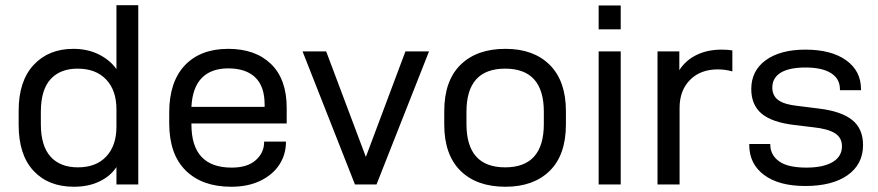

<svg xmlns="http://www.w3.org/2000/svg" viewBox="-20 -710 3378 739"><path d="M51.8 -229V-284.2Q51.8 -397.9 109.4 -460Q167 -522 262.2 -522Q316.9 -522 359.4 -501Q403.8 -479 428.2 -443.8V-689.9H512.2V0H428.2V-66.9Q404.8 -31.2 360.8 -10.7Q319.8 8.8 264.2 8.8Q166 8.8 108.9 -52.7Q51.8 -114.3 51.8 -229ZM428.2 -222.2V-289.1Q428.2 -362.3 388.7 -403.8Q349.1 -445.8 278.8 -445.8Q210.9 -445.8 173.8 -404.3Q137.2 -363.3 137.2 -278.8V-232.9Q137.2 -148.9 174.3 -107.4Q211.4 -65.9 279.8 -65.9Q350.1 -65.9 389.2 -107.9Q428.2 -149.9 428.2 -222.2Z M716.8 -234.9V-231Q716.8 -64.9 871.6 -64.9Q931.2 -64.9 962.9 -92.3Q996.1 -120.6 996.6 -162.1V-165H1080.6V-161.1Q1080.1 -113.8 1054.2 -74.7Q1028.8 -36.6 981 -13.7Q934.1 8.8 869.6 8.8Q758.3 8.8 694.8 -53.7Q631.3 -116.2 631.3 -235.8V-276.9Q631.3 -394.5 691.4 -458.5Q751.5 -522 858.4 -522Q963.4 -522 1023.4 -463.4Q1083.5 -404.8 1083.5 -294.9V-234.9ZM757.3 -410.6Q720.7 -374 716.8 -298.8H998.5V-308.1Q998.5 -377.9 961.9 -412.6Q925.8 -446.8 858.4 -446.8Q793.5 -446.8 757.3 -410.6Z M1144.5 -512.2H1235.4L1388.2 -106L1540.5 -512.2H1631.3L1429.2 0H1346.2Z M1689.9 -231V-282.2Q1689.9 -398.9 1752.4 -460.4Q1814.9 -522 1925.3 -522Q2034.2 -522 2096.2 -460Q2158.2 -397.9 2158.2 -282.2V-231Q2158.2 -114.3 2096.2 -52.7Q2033.7 8.8 1925.3 8.8Q1814.9 8.8 1752.4 -52.7Q1689.9 -114.3 1689.9 -231ZM2073.2 -232.9V-279.8Q2073.2 -445.8 1924.3 -445.8Q1775.4 -445.8 1775.4 -279.8V-232.9Q1775.4 -65.9 1924.3 -65.9Q2073.2 -65.9 2073.2 -232.9Z M2284.2 -689H2369.1V-597.2H2284.2ZM2284.2 -512.2H2369.1V0H2284.2Z M2510.7 -512.2H2594.7V-439.9Q2619.6 -479 2663.1 -499.5Q2704.1 -519 2757.8 -519Q2779.8 -519 2798.8 -516.1V-435.1Q2772.5 -442.9 2742.7 -442.9Q2676.3 -442.9 2636.2 -402.8Q2595.7 -362.3 2595.7 -294.9V0H2510.7Z M2863.8 -152.8V-155.8H2944.8V-153.8Q2944.8 -113.3 2979 -88.9Q3012.2 -64.9 3084 -64.9Q3147.9 -64.9 3184.1 -85.9Q3220.7 -107.4 3220.7 -147Q3220.7 -179.7 3194.3 -196.8Q3166.5 -214.4 3109.9 -220.2L3036.6 -229Q2951.2 -239.3 2911.6 -272.5Q2871.6 -306.2 2871.6 -367.2Q2871.6 -438 2927.7 -478.5Q2983.9 -519 3079.6 -519Q3179.7 -519 3236.8 -478Q3293.9 -437 3293.9 -367.2V-362.8H3212.9V-366.2Q3212.9 -407.2 3178.2 -428.7Q3143.6 -450.2 3080.6 -450.2Q3017.6 -450.2 2984.9 -430.2Q2952.6 -410.2 2952.6 -373Q2952.6 -341.8 2975.6 -324.7Q2998.5 -307.6 3054.7 -301.8L3132.8 -292Q3218.3 -281.7 3260.3 -248Q3301.8 -214.4 3301.8 -151.9Q3301.8 -77.6 3242.2 -35.6Q3183.1 5.9 3079.6 5.9Q2978 5.9 2920.9 -36.6Q2863.8 -79.1 2863.8 -152.8Z"/></svg>

Font: D-DIN Exp
Style: Regular
Weight: 400
Width: 7
Designer: Charles Nix
Foundry: Datto Inc.
Version: Version 1.00